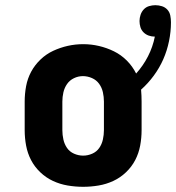

<svg xmlns="http://www.w3.org/2000/svg" viewBox="-20 -711 678 739"><path d="M300 8Q270 8 240.5 3Q211 -2 184 -14.5Q157 -27 135 -48Q113 -69 99.5 -95Q86 -121 80.5 -150.5Q75 -180 75 -210V-320Q75 -350 80.5 -379.5Q86 -409 100 -435Q114 -461 136 -482Q158 -503 185 -515.5Q212 -528 241 -534.5Q270 -541 300 -541Q331 -541 361 -534Q391 -527 418.5 -513.5Q446 -500 468 -478Q490 -456 504 -428Q531 -458 549.5 -494Q568 -530 576 -570Q564 -570 552.5 -574Q541 -578 532.5 -586.5Q524 -595 520.5 -606.5Q517 -618 517 -630Q517 -642 521 -654Q525 -666 533.5 -675Q542 -684 554 -687.5Q566 -691 578 -691Q591 -691 603.5 -687Q616 -683 624.5 -673.5Q633 -664 635.5 -651Q638 -638 638 -625Q638 -589 630.5 -552.5Q623 -516 608.5 -483Q594 -450 572 -420Q550 -390 523 -366Q524 -354 524.5 -342.5Q525 -331 525 -320V-210Q525 -180 519.5 -150.5Q514 -121 500.5 -95Q487 -69 465 -48Q443 -27 416 -14.5Q389 -2 359.5 3Q330 8 300 8ZM300 -112Q318 -112 335 -119.5Q352 -127 362 -141.5Q372 -156 376 -174Q380 -192 380 -210V-320Q380 -338 376 -356Q372 -374 361.5 -388.5Q351 -403 334 -410.5Q317 -418 299 -418Q281 -418 264.5 -410Q248 -402 238 -387.5Q228 -373 224 -355.5Q220 -338 220 -320V-210Q220 -192 224 -174Q228 -156 238 -141.5Q248 -127 265 -119.5Q282 -112 300 -112Z"/></svg>

Font: Iosevka Slab Heavy Extended
Style: Regular
Weight: 900
Width: 7
Monospace: yes
Designer: Belleve Invis
Foundry: Belleve Invis
Version: Version 11.1.0; ttfautohint (v1.8.3)